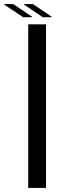

<svg xmlns="http://www.w3.org/2000/svg" viewBox="-88 -919 295 939"><path d="M50 0V-800H137V0ZM25 -835 -68 -897V-899H-23L69 -837V-835ZM29 -897V-899H73L165 -837V-835H121Z"/></svg>

Font: Big Shoulders Display SemiBold
Style: Regular
Weight: 600
Designer: Patric King
Foundry: XO Type Co
Version: Version 1.000; ttfautohint (v1.8.2)